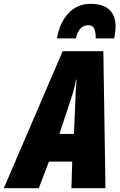

<svg xmlns="http://www.w3.org/2000/svg" viewBox="-78 -985 630 1005"><path d="M220 -784H319C331 -835 354 -853 386 -853C417 -853 423 -823 423 -784H520C524 -807 527 -828 527 -846C527 -916 491 -965 395 -965C308 -965 241 -901 220 -784ZM-58 0H125L178 -139H300L296 0H474L463 -717H250ZM233 -284 295 -472C306 -505 314 -533 320 -568H323C319 -531 318 -501 317 -469L309 -284Z"/></svg>

Font: Noto Sans ExtraCondensed Black
Style: Italic
Weight: 900
Width: 2
Italic angle: -12°
Designer: Monotype Design Team
Foundry: Monotype Imaging Inc.
Version: Version 2.013